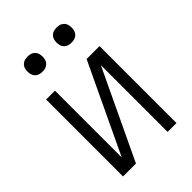

<svg xmlns="http://www.w3.org/2000/svg" viewBox="-217 -838 935 935"><g transform="rotate(-45 250.0 -371.0)"><path d="M66 0V-530H127V-70L345 -530H434V0H373V-460L155 0ZM350 -638Q339 -638 329 -641Q319 -644 311.5 -651.5Q304 -659 301 -669Q298 -679 298 -690Q298 -701 301 -711Q304 -721 311.5 -728.5Q319 -736 329 -739Q339 -742 350 -742Q361 -742 371 -739Q381 -736 388.5 -728.5Q396 -721 399 -711Q402 -701 402 -690Q402 -679 399 -669Q396 -659 388.5 -651.5Q381 -644 371 -641Q361 -638 350 -638ZM150 -638Q139 -638 129 -641Q119 -644 111.5 -651.5Q104 -659 101 -669Q98 -679 98 -690Q98 -701 101 -711Q104 -721 111.5 -728.5Q119 -736 129 -739Q139 -742 150 -742Q161 -742 171 -739Q181 -736 188.5 -728.5Q196 -721 199 -711Q202 -701 202 -690Q202 -679 199 -669Q196 -659 188.5 -651.5Q181 -644 171 -641Q161 -638 150 -638Z"/></g></svg>

Font: Iosevka Term Light
Style: Regular
Weight: 300
Monospace: yes
Designer: Belleve Invis
Foundry: Belleve Invis
Version: Version 9.0.1; ttfautohint (v1.8.3)